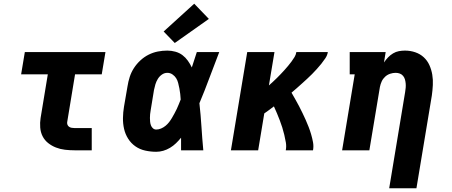

<svg xmlns="http://www.w3.org/2000/svg" viewBox="-20 -811 2440 1036"><path d="M382 0Q356 0 330.5 -3Q305 -6 282 -15Q259 -24 240 -39Q221 -54 210 -75.5Q199 -97 197 -123Q195 -149 199 -174L238 -410H94L114 -530H549L529 -410H385L343 -155Q341 -147 343.5 -139.5Q346 -132 352 -127.5Q358 -123 366 -121.5Q374 -120 382 -120H475V0Z M823 8Q793 8 763.5 1.5Q734 -5 710.5 -21.5Q687 -38 671.5 -62.5Q656 -87 649.5 -115.5Q643 -144 643.5 -174.5Q644 -205 649 -235L668 -345Q672 -371 680 -396Q688 -421 702.5 -443.5Q717 -466 737.5 -485Q758 -504 782 -516Q806 -528 831.5 -533Q857 -538 883 -538Q905 -538 926.5 -532Q948 -526 964.5 -513.5Q981 -501 993.5 -483.5Q1006 -466 1015 -447Q1022 -468 1028.5 -488.5Q1035 -509 1042 -530H1163Q1136 -461 1110.5 -392Q1085 -323 1056 -254Q1063 -191 1067 -127.5Q1071 -64 1077 0H957Q957 -17 957 -34Q957 -51 957 -68Q944 -52 929.5 -38Q915 -24 897.5 -13.5Q880 -3 861 2.5Q842 8 823 8ZM823 -112Q836 -112 849 -117.5Q862 -123 873 -132Q884 -141 892.5 -152Q901 -163 908 -175Q915 -187 921.5 -199Q928 -211 934 -223.5Q940 -236 945 -249Q950 -262 955 -274Q954 -289 952.5 -304Q951 -319 948 -333.5Q945 -348 941.5 -362.5Q938 -377 930.5 -389Q923 -401 910.5 -409.5Q898 -418 883 -418Q867 -418 853.5 -408.5Q840 -399 831.5 -385Q823 -371 818.5 -356Q814 -341 811 -326L793 -216Q791 -205 790 -195Q789 -185 789 -174.5Q789 -164 790 -154Q791 -144 794.5 -134.5Q798 -125 805.5 -118.5Q813 -112 823 -112ZM923 -579 863 -641 1028 -791 1107 -709Z M1226 0 1314 -530H1461L1431 -350Q1442 -360 1453 -370Q1464 -380 1474.5 -390.5Q1485 -401 1495 -411.5Q1505 -422 1515 -433Q1525 -444 1534.5 -455.5Q1544 -467 1553 -479Q1562 -491 1569.5 -503.5Q1577 -516 1579 -530H1749Q1746 -512 1735.5 -496.5Q1725 -481 1713.5 -466.5Q1702 -452 1689.5 -438.5Q1677 -425 1664 -411.5Q1651 -398 1637 -385.5Q1623 -373 1609.5 -360.5Q1596 -348 1581.5 -335.5Q1567 -323 1553 -311Q1563 -293 1573.5 -275Q1584 -257 1593.5 -238.5Q1603 -220 1612 -201.5Q1621 -183 1629.5 -164Q1638 -145 1645.5 -125.5Q1653 -106 1659 -85.5Q1665 -65 1669 -43.5Q1673 -22 1669 0H1522Q1526 -21 1522.5 -42Q1519 -63 1514 -83.5Q1509 -104 1503 -123.5Q1497 -143 1489.5 -162Q1482 -181 1474.5 -199.5Q1467 -218 1458 -237Q1445 -227 1432 -217.5Q1419 -208 1406 -199L1373 0Z M2080 205 2166 -314Q2168 -326 2169 -337.5Q2170 -349 2169 -360.5Q2168 -372 2165 -382.5Q2162 -393 2155 -401.5Q2148 -410 2137.5 -414Q2127 -418 2115 -418Q2100 -418 2085 -413Q2070 -408 2058 -397Q2046 -386 2039.5 -371.5Q2033 -357 2030 -342L1973 0H1826L1894 -410H1867V-530H2061L2052 -474Q2062 -489 2074 -501.5Q2086 -514 2101 -523Q2116 -532 2132.5 -535Q2149 -538 2165 -538Q2194 -538 2220.5 -529Q2247 -520 2266.5 -502Q2286 -484 2297 -459.5Q2308 -435 2312.5 -408Q2317 -381 2315.5 -352Q2314 -323 2310 -295L2227 205Z"/></svg>

Font: Iosevka Curly Slab HvExObl
Style: Regular
Weight: 900
Width: 7
Italic angle: -9°
Monospace: yes
Designer: Belleve Invis
Foundry: Belleve Invis
Version: Version 11.1.0; ttfautohint (v1.8.3)